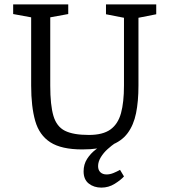

<svg xmlns="http://www.w3.org/2000/svg" viewBox="-20 -668 772 875"><path d="M355 13Q260 13 209.5 -19.5Q159 -52 140.5 -117Q122 -182 122 -278V-589L40 -604V-648H291V-604L209 -589V-278Q209 -189 223.5 -140Q238 -91 276 -72Q314 -53 385 -53Q449 -53 483.5 -78Q518 -103 531.5 -152.5Q545 -202 545 -278V-587L463 -603V-648H692V-603L611 -587V-278Q611 -206 600 -152Q589 -98 561.5 -61Q534 -24 483.5 -5.5Q433 13 355 13ZM442 187Q408 187 384.5 168.5Q361 150 361 113Q361 81 377 56Q393 31 417 13Q441 -5 465 -16H505Q489 -5 470.5 11.5Q452 28 439.5 48.5Q427 69 427 89Q427 107 437.5 117Q448 127 466 127Q481 127 497 120.5Q513 114 527 106L545 136Q531 152 503 169.5Q475 187 442 187Z"/></svg>

Font: Faustina Light
Style: Regular
Weight: 400
Version: Version 1.200